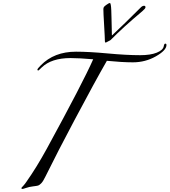

<svg xmlns="http://www.w3.org/2000/svg" viewBox="-20 -1226 1115 1263"><path d="M676 -946Q670 -946 670 -954Q670 -976 665 -1059Q660 -1142 660 -1166Q660 -1175 664 -1180.5Q668 -1186 681 -1195Q696 -1206 703 -1206Q710 -1206 712 -1158Q713 -1136 713.5 -1105.5Q714 -1075 715 -1040.5Q716 -1006 716 -994H718Q794 -1065 907 -1178Q917 -1188 928 -1188Q937 -1188 937 -1178Q937 -1170 917 -1153Q788 -1045 708 -963Q706 -961 690 -953Q688 -952 685 -950.5Q682 -949 679.5 -947.5Q677 -946 676 -946ZM480 -886Q565 -886 688.5 -874.5Q812 -863 902 -863Q970 -863 1011 -879.5Q1052 -896 1057 -921Q1060 -939 1067 -939Q1075 -939 1075 -930Q1075 -895 1005.5 -855.5Q936 -816 854 -816Q783 -816 683 -826Q607 -694 469 -434Q362 -233 277 -61Q263 -32 251 -20Q239 -8 231 -5.5Q223 -3 197 0Q172 3 152 10Q132 17 128 17Q121 17 121 12Q121 9 124 6Q127 3 136 -7Q145 -17 155 -32Q220 -124 288 -248Q527 -686 593 -836Q501 -844 444 -844Q318 -844 254 -782Q234 -762 232 -762Q226 -762 226 -768Q226 -774 248 -796Q336 -886 480 -886Z"/></svg>

Font: Miama Nueva
Style: Medium
Weight: 400
Italic angle: -28°
Version: Version 1.0